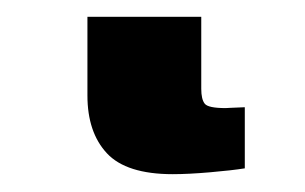

<svg xmlns="http://www.w3.org/2000/svg" viewBox="-20 38 356 224"><path d="M181.6 241.2Q127.4 241.2 104.7 216.8Q82 192.4 82 149.4V57.6H214.8V141.6Q214.8 153.8 218.8 158.9Q222.7 164.1 243.2 164.1Q243.2 164.1 249 163.8Q254.9 163.6 265.6 163.1V234.4Q250.5 236.8 225.1 239Q199.7 241.2 181.6 241.2Z"/></svg>

Font: Inter Black
Style: Regular
Weight: 900
Designer: Rasmus Andersson
Foundry: rsms
Version: Version 4.000;git-a52131595